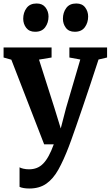

<svg xmlns="http://www.w3.org/2000/svg" viewBox="-20 -827 634 1100"><path d="M148 253Q130.5 253 115.8 250.5Q101 248 92 243.5V131.5Q98.5 136 114 139.5Q129.5 143 146 143Q170.5 143 190.5 135.2Q210.5 127.5 227.2 110.5Q244 93.5 259 66Q274 38.5 288 0H233L45 -485L0.5 -497.5V-555H275.5V-497.5L203.5 -485.5L292 -208L328 -91L358.5 -208.5L440 -486L377.5 -497.5V-555H593.5V-497.5L544.5 -486Q521.5 -415.5 498.5 -346.2Q475.5 -277 454.5 -215.5Q433.5 -154 416.5 -105Q399.5 -56 388.2 -24.8Q377 6.5 374 13.5Q344.5 90.5 314.8 144Q285 197.5 245.5 225.2Q206 253 148 253ZM181 -645Q147.5 -645 130.2 -667.5Q113 -690 113 -719.5Q113 -755 132.2 -781Q151.5 -807 189.5 -807H190.5Q223.5 -807 240.8 -784.2Q258 -761.5 258 -732.5Q258 -697 239 -671Q220 -645 182 -645ZM408 -645Q374.5 -645 357.5 -667.5Q340.5 -690 340.5 -719.5Q340.5 -755 359.5 -781Q378.5 -807 416.5 -807H417.5Q451 -807 468 -784.2Q485 -761.5 485 -732.5Q485 -697 466 -671Q447 -645 409 -645Z"/></svg>

Font: Merriweather 20pt
Style: Bold
Weight: 700
Version: Version 2.100